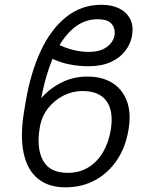

<svg xmlns="http://www.w3.org/2000/svg" viewBox="-20 -780 643 810"><path d="M348.6 -457Q410.6 -457 453.6 -430.4Q496.6 -403.8 515.4 -353.3Q534.2 -302.7 522 -231.9Q509.8 -158.7 473.1 -104.2Q436.5 -49.8 381.1 -19.8Q325.7 10.3 255.4 10.3Q184.1 10.3 139.4 -26.6Q94.7 -63.5 79.6 -135Q64.5 -206.5 81.5 -309.6L88.4 -350.6Q108.4 -471.2 151.1 -563.5Q193.8 -655.8 258.5 -707.8Q323.2 -759.8 407.7 -759.8Q452.1 -759.8 483.4 -744.1Q514.6 -728.5 529.3 -699.5Q543.9 -670.4 537.1 -629.4Q531.2 -595.2 508.8 -565.7Q486.3 -536.1 447.3 -518.3Q408.2 -500.5 352.1 -500.5Q314.5 -500.5 273.4 -508.3Q232.4 -516.1 190.4 -537.1L221.2 -594.2Q257.8 -576.7 290.8 -568.8Q323.7 -561 352.5 -561Q402.3 -561 429.9 -581.3Q457.5 -601.6 462.9 -629.4Q467.8 -658.2 451.4 -678.7Q435.1 -699.2 391.1 -698.7Q344.7 -698.7 306.6 -673.3Q268.6 -647.9 239 -602.5Q209.5 -557.1 188.2 -496.6Q167 -436 153.8 -365.7Q190.4 -407.7 240.5 -432.4Q290.5 -457 348.6 -457ZM327.6 -396Q286.6 -396 248.3 -377Q210 -357.9 182.6 -323.2Q155.3 -288.6 147.5 -240.2Q133.3 -154.8 161.6 -102.8Q189.9 -50.8 265.1 -50.8Q314.9 -50.8 352.5 -73.7Q390.1 -96.7 414.3 -137.7Q438.5 -178.7 447.3 -231.9Q460 -310.1 429.7 -353Q399.4 -396 327.6 -396Z"/></svg>

Font: Inter 18pt Light
Style: Italic
Weight: 300
Italic angle: -9.3988°
Designer: Rasmus Andersson
Foundry: rsms
Version: Version 4.001;git-66647c0bb